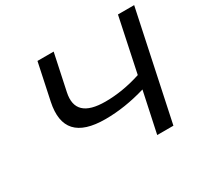

<svg xmlns="http://www.w3.org/2000/svg" viewBox="-141 -854 1087 1037"><g transform="rotate(-30 402.5 -335.0)"><path d="M202 -670 154 -443C122 -290 191 -214 364 -214C445 -214 529 -227 616 -253L562 0H663L805 -670H704L633 -333C556 -308 482 -296 411 -296C286 -296 234 -345 255 -444L303 -670Z"/></g></svg>

Font: LT Wave
Style: Italic
Weight: 400
Designer: Daniel Lyons
Version: Version 2.5 (Glyphs App)